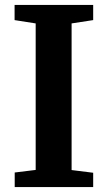

<svg xmlns="http://www.w3.org/2000/svg" viewBox="-20 -763 440 783"><path d="M125.5 -70V-667.5L39.5 -681V-743H360V-681L272 -667.5V-69.5L360 -58.5V0H40V-59.5Z"/></svg>

Font: Merriweather
Style: Bold
Weight: 700
Designer: Eben Sorkin
Foundry: Eben Sorkin
Version: Version 2.100; ttfautohint (v1.7.19-72a1) -l 8 -r 50 -G 200 